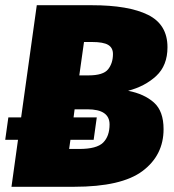

<svg xmlns="http://www.w3.org/2000/svg" viewBox="-28 -716 668 736"><path d="M599 -221Q599 -121 518.5 -60.5Q438 0 256 0H16L41 -180H-8L4 -266H53L113 -696H324Q465 -696 539.5 -659Q614 -622 614 -535Q614 -465 571 -425Q528 -385 463 -368Q525 -356 562 -323Q599 -290 599 -221ZM405 -509Q405 -533 386.5 -544Q368 -555 325 -555H294L276 -427H311Q368 -427 386.5 -450.5Q405 -474 405 -509ZM392 -239Q392 -297 307 -297H258L254 -266H343L331 -180H242L237 -145H276Q343 -145 367.5 -169.5Q392 -194 392 -239Z"/></svg>

Font: FiraGO Heavy
Style: Italic
Weight: 900
Italic angle: -8°
Designer: bBox Type GmbH
Foundry: bBox Type GmbH
Version: Version 1.001